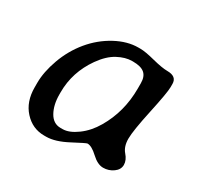

<svg xmlns="http://www.w3.org/2000/svg" viewBox="-106 -595 734 710"><g transform="rotate(30 260.5 -240.0)"><path d="M130.4 -181.6V-171.9Q130.4 -127.4 147.5 -96.9Q164.6 -66.4 195.8 -66.4H204.6Q232.4 -66.4 266.1 -91.1Q299.8 -115.7 323.2 -155.8Q370.6 -236.3 370.6 -335V-357.9Q370.6 -386.7 355 -399.9Q339.4 -413.1 306.2 -413.1H301.3Q273.4 -413.1 241.7 -396.2Q210 -379.4 181.6 -339.4Q130.4 -266.6 130.4 -181.6ZM38.1 -148.4V-168Q38.1 -214.4 58.3 -270.3Q78.6 -326.2 115.2 -370.4Q151.9 -414.6 200.9 -441.2Q250 -467.8 296.9 -467.8H305.7Q326.7 -467.8 368.4 -457Q410.2 -446.3 432.6 -446.3Q473.1 -446.3 473.1 -414.1V-400.4Q473.1 -377 453.1 -284.2Q433.1 -191.4 433.1 -157.7Q433.1 -124 450.2 -104.5Q467.3 -85 467.3 -64.9Q467.3 -44.9 448.2 -31.2Q429.2 -17.6 405.5 -17.6Q381.8 -17.6 355.7 -42Q329.6 -66.4 311.5 -66.4Q307.1 -66.4 255.6 -39.1Q204.1 -11.7 166 -11.7H157.2Q107.4 -11.7 72.8 -49.6Q38.1 -87.4 38.1 -148.4Z"/></g></svg>

Font: Averia Libre
Style: Italic
Weight: 400
Italic angle: -7.90001°
Version: Version 1.002